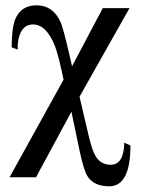

<svg xmlns="http://www.w3.org/2000/svg" viewBox="-20 -479 521 705"><path d="M459 55.2Q459 204.6 381.3 205.1Q324.2 205.1 300.8 167.5Q288.1 147 272.9 77.6L242.2 -68.8L112.3 171.9H15.1L213.4 -186.5Q195.8 -272 182.1 -309.1Q150.4 -389.2 101.1 -389.2Q69.3 -389.2 54.7 -356.9Q43.5 -331.1 44.9 -296.9L22.9 -305.2Q22.9 -375 35.6 -407.2Q56.2 -459.5 114.7 -459.5Q174.8 -459.5 203.1 -396.5Q212.4 -374.5 234.9 -277.8L244.6 -235.8L357.4 -449.2H455.6L272 -124L307.1 25.9Q318.4 71.8 330.1 92.8Q349.6 126 386.2 126Q434.6 126 436.5 44.9Z"/></svg>

Font: Accordance
Style: Regular
Weight: 400
Version: Version 1.1 (build May 11, 2018) Miklal Software Solutions, 